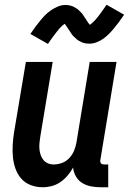

<svg xmlns="http://www.w3.org/2000/svg" viewBox="-20 -781 543 809"><path d="M160 8Q133 8 109.5 -1Q86 -10 70 -28Q54 -46 45.5 -69.5Q37 -93 34.5 -118.5Q32 -144 33.5 -170Q35 -196 39 -222L89 -520H202L150 -207Q148 -194 146.5 -180.5Q145 -167 146 -154Q147 -141 151 -129Q155 -117 162.5 -107.5Q170 -98 181.5 -93Q193 -88 206 -88Q224 -88 241.5 -94.5Q259 -101 272 -115Q285 -129 292 -146Q299 -163 302 -180L358 -520H471L403 -108Q402 -104 402.5 -100Q403 -96 405.5 -93Q408 -90 411.5 -89Q415 -88 419 -88H436V8H403Q382 8 362.5 4Q343 0 326.5 -10Q310 -20 300 -37.5Q290 -55 288 -75Q278 -57 264.5 -41Q251 -25 234 -13.5Q217 -2 198 3Q179 8 160 8ZM182 -596 108 -638Q120 -656 131 -670.5Q142 -685 152 -697Q162 -709 172 -719Q182 -729 196 -738.5Q210 -748 225 -754Q240 -760 256 -760Q261 -760 265 -759.5Q269 -759 274 -758Q279 -757 283.5 -755.5Q288 -754 292 -751.5Q296 -749 300 -747Q304 -745 307.5 -742Q311 -739 314 -736Q317 -733 320.5 -729.5Q324 -726 327 -722.5Q330 -719 332 -715Q334 -711 336.5 -708Q339 -705 341 -701.5Q343 -698 346.5 -693Q350 -688 352.5 -684Q355 -680 358 -677Q361 -674 361 -672Q360 -672 358 -672.5Q356 -673 355 -673H354L358 -676Q361 -678 364 -680.5Q367 -683 370 -685.5Q373 -688 374.5 -690Q376 -692 378 -693.5Q380 -695 382 -697.5Q384 -700 385.5 -702Q387 -704 389.5 -706.5Q392 -709 394 -712Q396 -715 398.5 -718Q401 -721 403 -724Q405 -727 407.5 -730.5Q410 -734 412.5 -737.5Q415 -741 418 -745Q421 -749 423.5 -753Q426 -757 429 -761L503 -719Q491 -701 480 -686.5Q469 -672 459 -660Q449 -648 439 -638Q429 -628 416 -618.5Q403 -609 387.5 -603Q372 -597 357 -597Q352 -597 347 -597.5Q342 -598 337 -599Q332 -600 328 -601.5Q324 -603 319.5 -605.5Q315 -608 311 -610Q307 -612 304 -615Q301 -618 297.5 -621Q294 -624 290.5 -627.5Q287 -631 284 -634.5Q281 -638 279 -642Q277 -646 274.5 -649Q272 -652 270 -655.5Q268 -659 264.5 -664Q261 -669 258.5 -673Q256 -677 253 -680Q250 -683 250 -685Q252 -685 253.5 -684.5Q255 -684 256 -684H257L254 -682Q250 -679 247 -676.5Q244 -674 241 -671.5Q238 -669 236.5 -667Q235 -665 233 -663.5Q231 -662 229 -659.5Q227 -657 225.5 -655Q224 -653 222 -650.5Q220 -648 217.5 -645Q215 -642 213 -639Q211 -636 208.5 -633Q206 -630 203.5 -626.5Q201 -623 198.5 -619.5Q196 -616 193 -612Q190 -608 187.5 -604Q185 -600 182 -596Z"/></svg>

Font: Iosevka Custom
Style: Bold Italic
Weight: 700
Italic angle: -9°
Designer: Belleve Invis
Foundry: Belleve Invis
Version: Version 30.3.1; ttfautohint (v1.8.3)